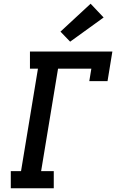

<svg xmlns="http://www.w3.org/2000/svg" viewBox="-20 -1012 640 1032"><path d="M38 0V-92H93L184 -643H141V-735H584L558 -576H460L471 -643H292L201 -92H269V0ZM357 -788 305 -842 467 -992 537 -918Z"/></svg>

Font: Iosevka Slab Semibold Extended
Style: Italic
Weight: 600
Width: 7
Italic angle: -9°
Monospace: yes
Designer: Belleve Invis
Foundry: Belleve Invis
Version: Version 11.1.0; ttfautohint (v1.8.3)